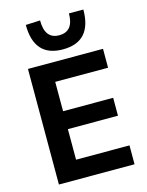

<svg xmlns="http://www.w3.org/2000/svg" viewBox="-140 -1059 877 1144"><g transform="rotate(-15 298.0 -487.0)"><path d="M77.5 0V-713H540.5V-596.5H214.5V-415.5H523.5V-305H214.5V-116.5H544V0ZM310 -771.5Q133 -771.5 133 -969.5L222 -973.5Q222 -858.5 310 -858.5Q399 -858.5 399 -969.5H488Q488 -771.5 310 -771.5Z"/></g></svg>

Font: Commissioner SemiBold
Style: Regular
Weight: 600
Designer: Kostas Bartsokas
Foundry: Kostas Bartsokas
Version: Version 1.000; ttfautohint (v1.8.3)